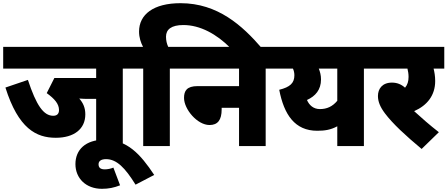

<svg xmlns="http://www.w3.org/2000/svg" viewBox="-20 -916 2806 1204"><path d="M750 -486H828V-622H0V-486H583V-427H321L273 -332C323 -296 350 -264 350 -226C350 -201 336 -190 314 -190C253 -190 208 -255 155 -415L14 -367C95 -110 207 -52 330 -52C443 -52 515 -106 515 -199C515 -239 502 -270 477 -298C496 -296 519 -296 539 -296H583V0H750Z M733 246 691 135C675 142 654 146 637 146C611 146 598 136 598 114C598 94 614 82 645 82C712 82 765 137 830 242L947 181C860 50 778 -40 636 -40C515 -40 453 24 453 113C453 202 519 268 619 268C661 268 695 261 733 246Z M878 -486V0H1045V-486H1123V-622H1035C1026 -641 1021 -662 1021 -686C1021 -731 1054 -759 1130 -759C1235 -759 1339 -702 1425 -615H1621C1500 -755 1346 -896 1112 -896C942 -896 852 -825 852 -718C852 -680 863 -649 877 -622H814V-486Z M1109 -622V-486H1479V-376H1219C1151 -376 1134 -346 1134 -302C1134 -231 1217 -132 1294 -132C1345 -132 1370 -163 1370 -230V-240H1479V0H1646V-486H1724V-622Z M2340 -622H1710V-486H1817C1823 -473 1826 -458 1826 -444C1826 -396 1800 -370 1731 -353C1761 -197 1829 -96 1969 -96C2018 -96 2054 -102 2095 -124V0H2262V-486H2340ZM1905 -289C1958 -313 1993 -353 1993 -418C1993 -444 1987 -466 1979 -486H2095V-284C2065 -248 2030 -232 1986 -232C1946 -232 1919 -256 1905 -289Z M2732 -87C2673 -133 2623 -177 2577 -219C2659 -255 2709 -318 2709 -408C2709 -440 2704 -465 2699 -486H2766V-622H2326V-486H2535C2539 -470 2542 -453 2542 -434C2542 -405 2535 -384 2520 -366C2497 -387 2470 -398 2438 -398C2376 -398 2350 -358 2350 -314C2350 -279 2364 -245 2394 -205C2443 -140 2523 -66 2624 18Z"/></svg>

Font: Noto Sans SemiCondensed Black
Style: Italic
Weight: 900
Width: 4
Italic angle: -12°
Designer: Monotype Design Team
Foundry: Monotype Imaging Inc.
Version: Version 2.013